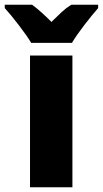

<svg xmlns="http://www.w3.org/2000/svg" viewBox="-68 -786 432 806"><path d="M231 -766Q210 -753 190.5 -735Q171 -717 148 -694Q125 -717 106 -734Q87 -751 67 -766H-48V-752Q-24 -726 10.5 -681Q45 -636 63 -606H234Q253 -638 286.5 -681.5Q320 -725 344 -752V-766ZM236 -553H58V0H236Z"/></svg>

Font: Noto Sans UI SemiCondensed Black
Style: Regular
Weight: 900
Width: 4
Designer: Monotype Design Team
Foundry: Monotype Imaging Inc.
Version: 1.001